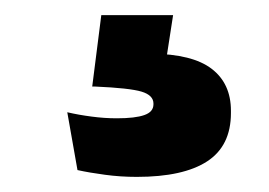

<svg xmlns="http://www.w3.org/2000/svg" viewBox="-20 -36 356 254"><path d="M209 -16 196 68 137.5 36Q148.5 35.5 159 35.2Q169.5 35 180 35Q234.5 35.5 260 55Q285.5 74.5 285.5 110.5V113.5Q285.5 157 254 177.5Q222.5 198 161 198Q139 198 118.8 195.2Q98.5 192.5 82.5 189L69 112.5Q84 116 101 118.2Q118 120.5 134.5 120.5Q159 120.5 171 116.2Q183 112 183 102V101Q183 90 167.2 85.2Q151.5 80.5 106 78.5Q104 78.5 103 78.5Q102 78.5 102 78.5L114 -16Z"/></svg>

Font: Anek Tamil
Style: Bold
Weight: 700
Designer: Aadarsh Rajan (Tamil), Yesha Goshar (Latin)
Foundry: Ek Type
Version: Version 1.003